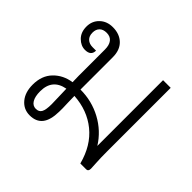

<svg xmlns="http://www.w3.org/2000/svg" viewBox="-142 -759 942 942"><g transform="rotate(45 328.5 -288.5)"><path d="M564 -19Q564 0 550 0H509Q483 -99 416 -153.5Q349 -208 254 -214L255 -168Q257 -123 256 -106Q255 -47 232.5 -19Q210 9 166 9Q124 9 97 -23Q70 -55 70 -108Q70 -171 107 -209Q144 -247 200 -255Q199 -275 199 -300V-481Q199 -511 186 -528Q173 -545 147 -545Q123 -545 110 -532Q97 -519 97 -496Q97 -472 111 -459Q125 -446 148 -446H172Q172 -410 131 -410Q102 -410 78.5 -433.5Q55 -457 55 -496Q55 -535 81.5 -560.5Q108 -586 149 -586Q196 -586 224.5 -558.5Q253 -531 253 -481V-257Q332 -257 399.5 -220.5Q467 -184 507 -120V-576H560V-131Q560 -89 562 -58Q564 -27 564 -19ZM204 -107Q204 -131 202 -179L201 -211Q119 -196 119 -111Q119 -75 131 -55Q143 -35 165 -35Q186 -35 195 -51Q204 -67 204 -107Z"/></g></svg>

Font: Krub Light
Style: Regular
Weight: 300
Designer: Ekaluck Peanpanawate
Foundry: Cadson Demak Co.,Ltd.
Version: Version 1.000; ttfautohint (v1.6)